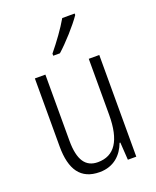

<svg xmlns="http://www.w3.org/2000/svg" viewBox="-144 -850 768 944"><g transform="rotate(-20 240.5 -377.5)"><path d="M363 -757V-765H298C271 -718 233 -666 193 -617V-606H228C271 -644 333 -713 363 -757ZM407 -532H352V-240C352 -104 308 -39 221 -39C158 -39 125 -84 125 -186V-532H70V-176C70 -55 114 10 213 10C287 10 332 -35 353 -92H357L363 0H407Z"/></g></svg>

Font: Noto Sans Kannada Condensed Light
Style: Regular
Weight: 300
Width: 3
Designer: Jelle Bosma - Monotype Design Team
Foundry: Monotype Imaging Inc.
Version: Version 2.005